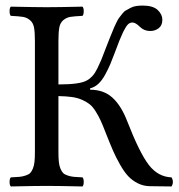

<svg xmlns="http://www.w3.org/2000/svg" viewBox="-20 -671 646 693"><path d="M190.9 -324.2V-122.1Q190.9 -100.6 192.4 -86.7Q193.8 -72.8 198.2 -62.3Q202.6 -51.8 208 -46.4Q213.4 -41 224.6 -37.4Q235.8 -33.7 246.8 -32.7Q257.8 -31.7 277.8 -30.8Q282.2 -26.4 282.2 -14.4Q282.2 -2.4 277.8 2Q188 0 148.9 0Q108.9 0 19 2Q14.6 -2.4 14.6 -14.4Q14.6 -26.4 19 -30.8Q39.1 -31.7 50 -32.7Q61 -33.7 72.3 -37.4Q83.5 -41 88.9 -46.4Q94.2 -51.8 98.6 -62.3Q103 -72.8 104.5 -86.7Q106 -100.6 106 -122.1V-522.9Q106 -554.7 102.8 -571.8Q99.6 -588.9 88.1 -598.4Q76.7 -607.9 62.7 -610.1Q48.8 -612.3 19 -613.8Q14.6 -618.2 14.6 -630.4Q14.6 -642.6 19 -647Q112.8 -645 147.9 -645Q189.9 -645 277.8 -647Q282.2 -642.6 282.2 -630.4Q282.2 -618.2 277.8 -613.8Q248 -612.3 234.1 -610.1Q220.2 -607.9 208.7 -598.4Q197.3 -588.9 194.1 -571.8Q190.9 -554.7 190.9 -522.9V-366.2Q269.5 -366.2 293.9 -380.9Q304.7 -386.7 314 -397Q323.2 -407.2 331.5 -424.3Q339.8 -441.4 345.5 -454.8Q351.1 -468.3 360.6 -493.9Q370.1 -519.5 376 -533.2Q377.9 -537.6 383.8 -552.2Q389.6 -566.9 391.8 -571.8Q394 -576.7 399.9 -589.1Q405.8 -601.6 409.7 -606.4Q413.6 -611.3 420.7 -620.6Q427.7 -629.9 434.6 -633.5Q441.4 -637.2 450.7 -642.3Q460 -647.5 471.2 -649.2Q482.4 -650.9 495.1 -650.9Q531.7 -650.9 548.8 -635.3Q565.9 -619.6 565.9 -599.1Q565.9 -579.1 552.7 -569.1Q539.6 -559.1 522 -559.1Q500 -559.1 484.9 -574.2Q469.2 -589.8 458 -589.8Q448.7 -589.8 441.7 -582.8Q434.6 -575.7 424.8 -556.2Q411.6 -528.3 397 -487.8Q385.7 -458 378.7 -440.9Q371.6 -423.8 359.9 -402.1Q348.1 -380.4 334.7 -368.2Q321.3 -356 305.2 -352.1V-347.2Q354.5 -347.2 386 -318.4Q417.5 -289.6 439 -233.9Q483.9 -118.7 517.1 -75.7Q550.3 -32.7 599.1 -30.8Q608.9 -14.2 599.1 2Q594.2 2 559.3 1.5Q524.4 1 520 1Q497.1 0.5 477.3 -9.5Q457.5 -19.5 443.1 -34.7Q428.7 -49.8 413.3 -76.9Q397.9 -104 387.5 -128.2Q377 -152.3 361.8 -190.9Q351.1 -218.8 343.5 -235.4Q335.9 -252 325.4 -268.8Q314.9 -285.6 304 -294.4Q293 -303.2 276.6 -310.5Q260.3 -317.9 239.7 -320.8Q219.2 -323.7 190.9 -324.2Z"/></svg>

Font: Common Serif
Style: Regular
Weight: 400
Designer: Philipp H. Poll, Khaled Hosny
Foundry: Stefan Peev, Context Ltd.
Version: Version 1.026